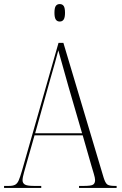

<svg xmlns="http://www.w3.org/2000/svg" viewBox="-22 -925 599 945"><path d="M-2 0V-10H23Q41 -10 52 -15.5Q63 -21 70 -37Q77 -53 86 -84L266 -714H290L488 -51Q496 -25 505.5 -17.5Q515 -10 542 -10H552V0H367V-10H393Q427 -10 436.5 -16.5Q446 -23 446 -39Q446 -49 439.5 -70.5Q433 -92 428 -109L385 -259H148L109 -122Q104 -104 96.5 -77.5Q89 -51 89 -38Q89 -24 100 -17Q111 -10 144 -10H181V0ZM151 -269H382L315 -499Q297 -562 285.5 -604Q274 -646 265 -677Q258 -649 248.5 -616Q239 -583 227 -541ZM272 -819Q259 -819 252.5 -829Q246 -839 246 -862Q246 -886 252.5 -895.5Q259 -905 272 -905Q285 -905 291.5 -895.5Q298 -886 298 -862Q298 -839 291.5 -829Q285 -819 272 -819Z"/></svg>

Font: Noto Serif Display Condensed ExtraLight
Style: Regular
Weight: 200
Width: 3
Designer: Monotype Design Team
Foundry: Monotype Imaging Inc.
Version: Version 2.009